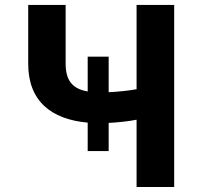

<svg xmlns="http://www.w3.org/2000/svg" viewBox="-20 -747 808 767"><path d="M330.3 -257.1V-143.5H414.1V-256C449.2 -257.8 492.9 -262.1 525.6 -268.8V0H675.8V-727.3H525.6V-390.6C493.3 -384.6 449.6 -380.3 414.1 -378.6V-520.6H330.3V-381.7C269.5 -392 242.2 -425.4 242.2 -492.9V-727.3H92.7V-492.9C92.3 -344.1 183.9 -270.2 330.3 -257.1Z"/></svg>

Font: Inter-Hewn
Style: Bold
Weight: 700
Designer: Rasmus Andersson
Foundry: rsms
Version: Version 3.012;git-f93a4a705